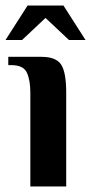

<svg xmlns="http://www.w3.org/2000/svg" viewBox="-31 -676 330 696"><path d="M79 0V-340Q79 -385 66.5 -412.5Q54 -440 9 -440H-1V-470H119Q172 -470 190.5 -442Q209 -414 209 -340V0ZM-11 -531 69 -656H199L279 -531H219L134 -611L49 -531Z"/></svg>

Font: El Messiri
Style: Bold
Weight: 700
Designer: Mohamed Gaber
Foundry: Kief Type Foundry
Version: Version 2.020; ttfautohint (v1.8.3)